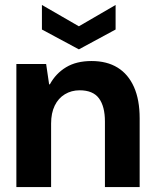

<svg xmlns="http://www.w3.org/2000/svg" viewBox="-20 -754 623 774"><path d="M46 0V-496H166L178 -414H181Q205 -458 246.5 -483Q288 -508 349 -508Q411 -508 454 -481.5Q497 -455 520 -403.5Q543 -352 543 -277V0H403V-264Q403 -325 379 -357.5Q355 -390 301 -390Q268 -390 241.5 -374Q215 -358 200.5 -328Q186 -298 186 -256V0ZM298 -555 149 -635V-734L298 -648L446 -734V-635Z"/></svg>

Font: DM Sans 36pt ExtraBold
Style: Regular
Weight: 800
Designer: Colophon Foundry, Jonny Pinhorn
Foundry: Colophon Foundry
Version: Version 4.004;gftools[0.9.30]